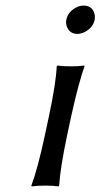

<svg xmlns="http://www.w3.org/2000/svg" viewBox="-20 -668 362 691"><path d="M218.8 -597.2Q225.1 -627.4 257.3 -642.6Q269 -647.9 280.8 -647.9Q310.1 -647.9 319.3 -621.1Q322.8 -608.9 320.8 -597.2Q314.5 -566.9 282.7 -551.8Q270.5 -546.4 259.3 -545.9Q230 -545.9 220.2 -573.2Q216.3 -585.4 218.8 -597.2ZM156.2 -250Q181.6 -369.1 184.1 -429.2L187 -432.1Q204.6 -429.2 234.4 -429.2Q264.2 -429.2 282.7 -432.1L284.2 -429.2Q264.2 -375 236.3 -250L221.2 -179.2Q196.8 -63 192.9 0L190.4 2.9Q172.9 0 143.1 0Q113.3 0 94.2 2.9L92.8 0Q115.7 -61 141.1 -179.2Z"/></svg>

Font: Linux Biolinum Slanted O
Style: Slanted
Weight: 400
Designer: Philipp H. Poll
Foundry: Philipp H. Poll
Version: Version 1.0.4